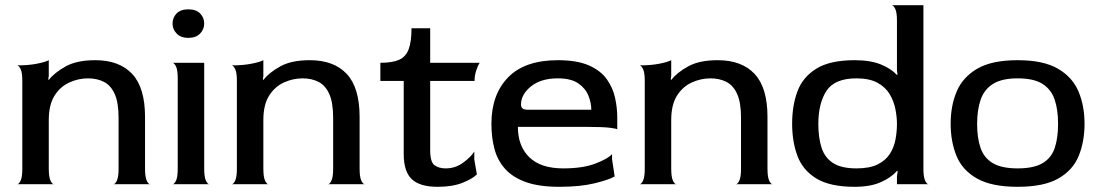

<svg xmlns="http://www.w3.org/2000/svg" viewBox="-20 -710 4235 740"><path d="M46 0Q53 0 59.5 -14Q66 -28 66 -60V-398Q66 -430 59.5 -443.5Q53 -457 46 -458Q90 -458 122.5 -464.5Q155 -471 168 -478V-417L166 -404L168 -402Q190 -430 233 -454Q276 -478 347 -478Q440 -478 489.5 -425Q539 -372 539 -259V-60Q539 -28 545.5 -14Q552 0 559 0H417Q424 0 430.5 -14Q437 -28 437 -60V-256Q437 -315 422 -348Q407 -381 380.5 -394.5Q354 -408 319 -408Q282 -408 247 -392Q212 -376 190 -341Q168 -306 168 -247V-60Q168 -28 174.5 -14Q181 0 188 0Z M706 -564Q677 -564 661 -580.5Q645 -597 645 -619Q645 -642 660.5 -658Q676 -674 706 -674Q736 -674 751.5 -658Q767 -642 767 -619Q767 -597 751 -580.5Q735 -564 706 -564ZM645 0Q652 0 658.5 -14Q665 -28 665 -60V-408Q665 -440 658.5 -453.5Q652 -467 645 -468H767V-60Q767 -28 773.5 -14Q780 0 787 0Z M873 0Q880 0 886.5 -14Q893 -28 893 -60V-398Q893 -430 886.5 -443.5Q880 -457 873 -458Q917 -458 949.5 -464.5Q982 -471 995 -478V-417L993 -404L995 -402Q1017 -430 1060 -454Q1103 -478 1174 -478Q1267 -478 1316.5 -425Q1366 -372 1366 -259V-60Q1366 -28 1372.5 -14Q1379 0 1386 0H1244Q1251 0 1257.5 -14Q1264 -28 1264 -60V-256Q1264 -315 1249 -348Q1234 -381 1207.5 -394.5Q1181 -408 1146 -408Q1109 -408 1074 -392Q1039 -376 1017 -341Q995 -306 995 -247V-60Q995 -28 1001.5 -14Q1008 0 1015 0Z M1667 10Q1598 10 1567 -19.5Q1536 -49 1536 -116V-398H1446V-468Q1492 -468 1518 -479.5Q1544 -491 1555 -520Q1566 -549 1566 -601H1638V-468H1829Q1822 -458 1815.5 -438.5Q1809 -419 1809 -398H1638V-131Q1638 -85 1655 -73Q1672 -61 1698 -61Q1735 -61 1765 -83Q1795 -105 1808 -126V-95L1818 -38Q1803 -22 1764 -6Q1725 10 1667 10Z M2136 10Q2057 10 2006 -8.5Q1955 -27 1926 -60Q1897 -93 1885.5 -137Q1874 -181 1874 -233Q1874 -346 1938.5 -412Q2003 -478 2130 -478Q2204 -478 2249.5 -458Q2295 -438 2318.5 -405Q2342 -372 2350.5 -333.5Q2359 -295 2359 -258V-211Q2359 -214 2331.5 -217.5Q2304 -221 2239 -221H1976Q1976 -147 2020 -104Q2064 -61 2151 -61Q2226 -61 2274.5 -79.5Q2323 -98 2339 -116V-96L2349 -30Q2327 -17 2271.5 -3.5Q2216 10 2136 10ZM2016 -287H2259Q2259 -313 2248 -341Q2237 -369 2209 -388.5Q2181 -408 2130 -408Q2065 -408 2026.5 -377Q1988 -346 1988 -307Q1988 -297 1994 -292Q2000 -287 2016 -287Z M2445 0Q2452 0 2458.5 -14Q2465 -28 2465 -60V-398Q2465 -430 2458.5 -443.5Q2452 -457 2445 -458Q2489 -458 2521.5 -464.5Q2554 -471 2567 -478V-417L2565 -404L2567 -402Q2589 -430 2632 -454Q2675 -478 2746 -478Q2839 -478 2888.5 -425Q2938 -372 2938 -259V-60Q2938 -28 2944.5 -14Q2951 0 2958 0H2816Q2823 0 2829.5 -14Q2836 -28 2836 -60V-256Q2836 -315 2821 -348Q2806 -381 2779.5 -394.5Q2753 -408 2718 -408Q2681 -408 2646 -392Q2611 -376 2589 -341Q2567 -306 2567 -247V-60Q2567 -28 2573.5 -14Q2580 0 2587 0Z M3274 10Q3179 10 3126.5 -22Q3074 -54 3053.5 -109Q3033 -164 3033 -233Q3033 -303 3053.5 -358Q3074 -413 3126.5 -445.5Q3179 -478 3274 -478Q3334 -478 3374 -462Q3414 -446 3437 -421L3439 -422L3437 -441V-630Q3437 -662 3430.5 -675.5Q3424 -689 3417 -690H3539V-60Q3539 -28 3545.5 -14Q3552 0 3559 0H3437V-31L3440 -50L3437 -51Q3414 -25 3374 -7.5Q3334 10 3274 10ZM3281 -61Q3332 -61 3363 -76.5Q3394 -92 3410 -117.5Q3426 -143 3431.5 -173Q3437 -203 3437 -233Q3437 -259 3431 -289.5Q3425 -320 3409 -347Q3393 -374 3362 -391Q3331 -408 3281 -408Q3197 -408 3165.5 -360Q3134 -312 3134 -232Q3134 -179 3146.5 -140.5Q3159 -102 3191 -81.5Q3223 -61 3281 -61Z M3902 10Q3802 10 3745.5 -22Q3689 -54 3666.5 -109Q3644 -164 3644 -233Q3644 -303 3667.5 -358Q3691 -413 3747 -445.5Q3803 -478 3902 -478Q4001 -478 4057 -445.5Q4113 -413 4136.5 -358Q4160 -303 4160 -233Q4160 -164 4137.5 -109Q4115 -54 4059 -22Q4003 10 3902 10ZM3902 -61Q3964 -61 3998 -81Q4032 -101 4045 -139.5Q4058 -178 4058 -233Q4058 -288 4044.5 -327Q4031 -366 3997.5 -387Q3964 -408 3902 -408Q3841 -408 3807 -386.5Q3773 -365 3759.5 -325.5Q3746 -286 3746 -232Q3746 -179 3759 -140.5Q3772 -102 3806 -81.5Q3840 -61 3902 -61Z"/></svg>

Font: Red Rose
Style: Regular
Weight: 400
Designer: Jaikishan Patel
Version: Version 2.000; ttfautohint (v1.8.3)